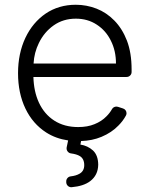

<svg xmlns="http://www.w3.org/2000/svg" viewBox="-20 -573 621 795"><path d="M254.3 182.5V179Q253.9 170.8 259.1 164.6Q264.2 158.4 272.4 157.3Q294.4 154.8 308.6 146.7Q328.8 135.7 328.8 110.8Q328.8 84.2 310.4 73.2Q297.6 65.3 273.4 62.1Q266 61.1 260.8 55Q255.7 49 255.7 41.5Q255.7 38.7 256 37.3L262.1 8.5Q211.3 1.1 171.2 -24.5Q115.4 -60.4 85.2 -123.6Q54.7 -187.5 54.7 -269.9Q54.7 -351.6 85.2 -416.5Q115.4 -480.1 169.4 -517Q223.4 -553.3 294 -553.3Q338.1 -553.3 379.6 -537.3Q420.8 -521.3 453.5 -487.9Q486.5 -454.2 505.7 -404.5Q524.9 -354 524.9 -285.5V-274.9Q524.9 -266.3 518.8 -260.3Q512.8 -254.3 503.9 -254.3H118.3Q120 -193.9 141 -148.4Q163.4 -100.1 204.9 -73.5Q246.4 -46.9 303.6 -46.9Q342.7 -46.9 371.4 -58.9Q400.9 -70.7 420.8 -91.3Q434.7 -105.1 443.9 -121.4Q446.7 -126.4 451.7 -129.1Q456.7 -131.7 462 -131.7Q465.2 -131.7 468.4 -130.7L489.3 -123.9Q496.1 -121.8 500 -116.3Q503.9 -110.8 503.9 -104Q503.9 -99.1 501.4 -94.5Q489.3 -72.1 470.5 -53.3Q442.5 -24.1 400.2 -6.4Q361.9 9.6 315.7 11L312.9 25.6Q343.4 30.5 365.1 50.1Q386.4 70.3 386.7 109Q386 152.3 353.3 177.2Q326 197.8 277 202.1Q268.1 202.8 261.5 197.1Q255 191.4 254.3 182.5ZM460.2 -310Q460.2 -362.9 438.9 -404.8Q418.3 -446.7 380.3 -471.2Q343 -495.7 294 -495.7Q241.8 -495.7 202.4 -468Q163 -440.3 141 -394.9Q121.4 -355.1 119 -310Z"/></svg>

Font: DeltaSans Light
Style: Regular
Weight: 300
Designer: Rasmus Andersson
Foundry: rsms
Version: Version 3.012